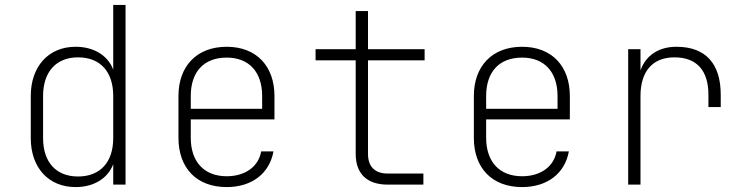

<svg xmlns="http://www.w3.org/2000/svg" viewBox="-20 -750 3040 780"><path d="M287 10C361 10 418 -25 440 -83V0H490V-730H440V-467C418 -525 361 -560 287 -560C177 -560 105 -480 105 -360V-189C105 -69 177 10 287 10ZM297 -33C208 -33 155 -91 155 -189V-360C155 -458 208 -517 297 -517C388 -517 440 -458 440 -360V-189C440 -91 387 -33 297 -33Z M901 10C1004 10 1075 -46 1091 -135H1041C1030 -72 975 -34 901 -34C808 -34 755 -94 755 -190V-265H1095V-360C1095 -481 1022 -560 901 -560C779 -560 705 -481 705 -360V-190C705 -68 778 10 901 10ZM755 -308V-360C755 -457 807 -516 901 -516C993 -516 1045 -456 1045 -360V-308Z M1555 0H1700V-45H1555C1503 -45 1475 -73 1475 -125V-505H1705V-550H1475V-705H1425V-550H1262V-505H1425V-125C1425 -44 1471 0 1555 0Z M2101 10C2204 10 2275 -46 2291 -135H2241C2230 -72 2175 -34 2101 -34C2008 -34 1955 -94 1955 -190V-265H2295V-360C2295 -481 2222 -560 2101 -560C1979 -560 1905 -481 1905 -360V-190C1905 -68 1978 10 2101 10ZM1955 -308V-360C1955 -457 2007 -516 2101 -516C2193 -516 2245 -456 2245 -360V-308Z M2532 0H2582V-360C2582 -460 2631 -517 2720 -517C2811 -517 2858 -463 2858 -365V-315H2908V-365C2908 -489 2849 -560 2728 -560C2655 -560 2603 -524 2582 -464V-550H2532Z"/></svg>

Font: JetBrains Mono Thin
Style: Regular
Weight: 100
Monospace: yes
Designer: Philipp Nurullin, Konstantin Bulenkov
Foundry: JetBrains
Version: Version 2.305